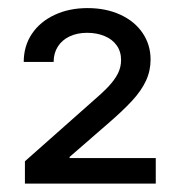

<svg xmlns="http://www.w3.org/2000/svg" viewBox="-20 -803 436 470"><path d="M41 -408.2V-353.5H361.3V-416H150.4V-418.9L239.3 -496.1C266.6 -519.5 287.9 -539.6 303.2 -556.2C318.5 -572.8 329.9 -589.2 337.4 -605.5C344.9 -621.7 348.6 -639 348.6 -657.2C348.6 -681.3 342.1 -703 329.1 -722.2C316.1 -741.4 297.9 -756.3 274.4 -767.1C251 -777.8 224.3 -783.2 194.3 -783.2C164.4 -783.2 137.5 -777.7 113.8 -766.6C90 -755.5 71.5 -740.1 58.1 -720.2C44.8 -700.4 38.1 -677.4 38.1 -651.4H111.3C111.3 -665.7 114.7 -678.2 121.6 -689C128.4 -699.7 138 -708 150.4 -713.9C162.8 -719.7 177.1 -722.7 193.4 -722.7C209 -722.7 223.1 -720.1 235.8 -714.8C248.5 -709.6 258.5 -702 265.6 -691.9C272.8 -681.8 276.4 -669.9 276.4 -656.2C276.4 -644.5 273.8 -633.5 268.6 -623C263.3 -612.6 255.7 -602.1 245.6 -591.3C235.5 -580.6 221.4 -567.4 203.1 -551.8Z"/></svg>

Font: Pretendard Variable
Style: Regular
Weight: 400
Designer: Base glyphs from Inter by Rasmus Andersson; Hangeul glyphs from Noto Sans CJK(Source Han Sans) by Jang Soo-young and Kan
Foundry: Kil Hyung-jin
Version: Version 1.309;Glyphs 3.2 (3225)